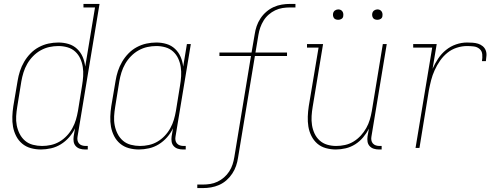

<svg xmlns="http://www.w3.org/2000/svg" viewBox="-20 -755 2540 980"><path d="M189 8Q162 8 137 1Q112 -6 93 -22Q74 -38 62.5 -60.5Q51 -83 46.5 -108Q42 -133 43 -160Q44 -187 48 -213L70 -343Q74 -368 82 -392.5Q90 -417 103.5 -440Q117 -463 136 -482.5Q155 -502 178.5 -514.5Q202 -527 227 -532.5Q252 -538 278 -538Q305 -538 330 -530.5Q355 -523 373.5 -505.5Q392 -488 402 -464.5Q412 -441 415 -415L465 -717H406V-735H488L376 -59Q374 -49 375.5 -39.5Q377 -30 383 -23Q389 -16 398 -13Q407 -10 417 -10H428V8H414Q400 8 387.5 4Q375 0 366.5 -9.5Q358 -19 356 -32Q354 -45 356 -59L363 -100Q351 -75 332.5 -54Q314 -33 290.5 -18.5Q267 -4 240.5 2Q214 8 189 8ZM195 -10Q217 -10 240 -15Q263 -20 283.5 -32Q304 -44 321 -62Q338 -80 349.5 -101Q361 -122 367.5 -144Q374 -166 378 -189L399 -319Q403 -343 404.5 -366.5Q406 -390 402.5 -413Q399 -436 389.5 -456.5Q380 -477 363.5 -492Q347 -507 324.5 -513.5Q302 -520 278 -520Q255 -520 232 -515Q209 -510 187.5 -498Q166 -486 148.5 -468Q131 -450 119 -429Q107 -408 100 -385.5Q93 -363 89 -340L68 -210Q64 -186 62.5 -162Q61 -138 65.5 -115Q70 -92 80.5 -71.5Q91 -51 108 -36.5Q125 -22 148 -16Q171 -10 195 -10Z M689 8Q662 8 637 1Q612 -6 593 -22Q574 -38 562.5 -60.5Q551 -83 546.5 -108Q542 -133 543 -160Q544 -187 548 -213L570 -343Q574 -368 582 -392.5Q590 -417 603.5 -440Q617 -463 636 -482.5Q655 -502 678.5 -514.5Q702 -527 727 -532.5Q752 -538 778 -538Q805 -538 830 -530.5Q855 -523 873.5 -505.5Q892 -488 902 -464.5Q912 -441 915 -415L934 -530H954L876 -59Q874 -49 875.5 -39.5Q877 -30 883 -23Q889 -16 898 -13Q907 -10 917 -10H928V8H914Q900 8 887.5 4Q875 0 866.5 -9.5Q858 -19 856 -32Q854 -45 856 -59L863 -100Q851 -75 832.5 -54Q814 -33 790.5 -18.5Q767 -4 740.5 2Q714 8 689 8ZM695 -10Q717 -10 740 -15Q763 -20 783.5 -32Q804 -44 821 -62Q838 -80 849.5 -101Q861 -122 867.5 -144Q874 -166 878 -189L899 -319Q903 -342 904.5 -366Q906 -390 902.5 -413Q899 -436 889.5 -456.5Q880 -477 863.5 -492Q847 -507 824.5 -513.5Q802 -520 778 -520Q755 -520 732 -515Q709 -510 687.5 -498Q666 -486 648.5 -468Q631 -450 619 -429Q607 -408 600 -385.5Q593 -363 589 -340L568 -210Q564 -186 562.5 -162Q561 -138 565.5 -115Q570 -92 580.5 -71.5Q591 -51 608 -36.5Q625 -22 648 -16Q671 -10 695 -10Z M987 205V187H1015Q1034 187 1053 184Q1072 181 1090 172.5Q1108 164 1123.5 150.5Q1139 137 1150 120Q1161 103 1167 84.5Q1173 66 1176 47L1261 -469H1100V-487H1264L1280 -580Q1283 -601 1290 -621.5Q1297 -642 1309.5 -661Q1322 -680 1339.5 -695Q1357 -710 1377 -719Q1397 -728 1418 -731.5Q1439 -735 1460 -735H1488V-717H1460Q1441 -717 1422 -714Q1403 -711 1385 -702.5Q1367 -694 1351.5 -680.5Q1336 -667 1325.5 -650Q1315 -633 1308.5 -614.5Q1302 -596 1299 -577L1284 -487H1445V-469H1281L1195 50Q1192 71 1185 91.5Q1178 112 1165.5 131Q1153 150 1136 165Q1119 180 1098.5 189Q1078 198 1057 201.5Q1036 205 1015 205Z M1694 8Q1668 8 1643 1Q1618 -6 1599.5 -22Q1581 -38 1569.5 -61Q1558 -84 1554 -109Q1550 -134 1551 -160.5Q1552 -187 1556 -213L1606 -512H1547V-530H1629L1576 -210Q1572 -187 1570.5 -163Q1569 -139 1572.5 -116.5Q1576 -94 1585.5 -73.5Q1595 -53 1611.5 -38Q1628 -23 1650 -16.5Q1672 -10 1696 -10Q1718 -10 1741 -15Q1764 -20 1784.5 -32.5Q1805 -45 1821.5 -63Q1838 -81 1849.5 -101.5Q1861 -122 1867.5 -144Q1874 -166 1878 -189L1934 -530H1954L1876 -59Q1874 -49 1875.5 -39.5Q1877 -30 1883 -23Q1889 -16 1898 -13Q1907 -10 1917 -10H1928V8H1914Q1900 8 1887.5 4Q1875 0 1866.5 -9.5Q1858 -19 1856 -32Q1854 -45 1856 -59L1863 -98Q1851 -75 1833.5 -54Q1816 -33 1793 -18.5Q1770 -4 1744.5 2Q1719 8 1694 8ZM1906 -654Q1900 -654 1894 -656Q1888 -658 1884.5 -663Q1881 -668 1880 -674Q1879 -680 1880 -686Q1881 -691 1883.5 -695Q1886 -699 1889.5 -701.5Q1893 -704 1897.5 -705.5Q1902 -707 1906 -707Q1913 -707 1918.5 -704.5Q1924 -702 1927.5 -697Q1931 -692 1932 -686Q1933 -680 1932 -674Q1932 -669 1929.5 -665Q1927 -661 1923 -658.5Q1919 -656 1915 -655Q1911 -654 1906 -654ZM1706 -654Q1700 -654 1694 -656Q1688 -658 1684.5 -663Q1681 -668 1680 -674Q1679 -680 1680 -686Q1681 -691 1683.5 -695Q1686 -699 1689.5 -701.5Q1693 -704 1697.5 -705.5Q1702 -707 1706 -707Q1713 -707 1718.5 -704.5Q1724 -702 1727.5 -697Q1731 -692 1732 -686Q1733 -680 1732 -674Q1732 -669 1729.5 -665Q1727 -661 1723 -658.5Q1719 -656 1715 -655Q1711 -654 1706 -654Z M2101 0 2186 -512H2089V-530H2209L2188 -404Q2200 -431 2216.5 -456Q2233 -481 2256.5 -500Q2280 -519 2308 -528.5Q2336 -538 2364 -538Q2378 -538 2392.5 -537Q2407 -536 2420 -532Q2433 -528 2443.5 -519.5Q2454 -511 2459 -498.5Q2464 -486 2463 -471.5Q2462 -457 2460 -443H2440Q2443 -460 2441.5 -477.5Q2440 -495 2427.5 -505.5Q2415 -516 2398 -518Q2381 -520 2364 -520Q2338 -520 2311.5 -511.5Q2285 -503 2263.5 -485.5Q2242 -468 2226 -445Q2210 -422 2198.5 -396.5Q2187 -371 2180.5 -345.5Q2174 -320 2169 -294L2121 0Z"/></svg>

Font: Iosevka Slab Thin
Style: Italic
Weight: 100
Italic angle: -9°
Monospace: yes
Designer: Belleve Invis
Foundry: Belleve Invis
Version: Version 11.1.1; ttfautohint (v1.8.3)